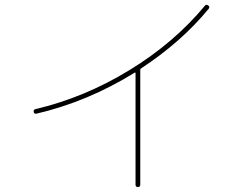

<svg xmlns="http://www.w3.org/2000/svg" viewBox="-20 -752 1040 792"><path d="M130.9 -283.2Q121.1 -281.2 119.1 -290Q117.2 -299.8 126 -301.8Q329.1 -349.6 514.2 -462.9Q699.2 -576.2 825.2 -728.5Q831.1 -735.4 838.9 -729.5Q846.7 -723.6 840.8 -715.8Q727.5 -578.1 560.5 -468.8Q558.6 -467.8 558.6 -461.9V-460V9.8Q558.6 19.5 548.8 19.5Q539.1 19.5 539.1 9.8V-450.2Q539.1 -454.1 535.2 -452.1Q342.8 -333 130.9 -283.2Z"/></svg>

Font: Rounded-L Mgen+ 2m thin
Style: Regular
Weight: 100
Designer: [Source Han Sans]
Ryoko NISHIZUKA  (kana & ideographs); Paul D. Hunt (Latin, Greek & Cyrillic); Wenlong ZHANG  (bopomofo
Version: Version 1.059.20150602